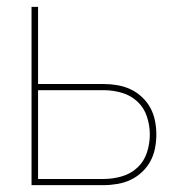

<svg xmlns="http://www.w3.org/2000/svg" viewBox="-20 -540 540 560"><path d="M72 0V-520H91V-295H282Q302 -295 322.5 -291.5Q343 -288 361 -279.5Q379 -271 394 -257Q409 -243 418.5 -225.5Q428 -208 432 -188Q436 -168 436 -148Q436 -127 432 -107Q428 -87 418.5 -69.5Q409 -52 394 -38Q379 -24 361 -15.5Q343 -7 322.5 -3.5Q302 0 282 0ZM91 -18H282Q309 -18 335 -25.5Q361 -33 380.5 -51Q400 -69 408.5 -95Q417 -121 417 -148Q417 -174 408.5 -200Q400 -226 380.5 -244Q361 -262 335 -269.5Q309 -277 282 -277H91Z"/></svg>

Font: Zed Mono Thin
Style: Regular
Weight: 100
Monospace: yes
Designer: Belleve Invis
Foundry: Belleve Invis
Version: Version 1.0.0; ttfautohint (v1.8.4)